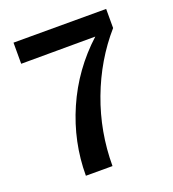

<svg xmlns="http://www.w3.org/2000/svg" viewBox="-128 -780 798 888"><g transform="rotate(-20 271.0 -336.5)"><path d="M39 -579V-683H495V-589Q391 -470 332.5 -314Q274 -158 274 10H143Q143 -156 210.5 -310.5Q278 -465 404 -580Q344 -580 221.5 -579.5Q99 -579 39 -579Z"/></g></svg>

Font: Coval
Style: Bold
Weight: 700
Foundry: Context Ltd
Version: Version 001.000